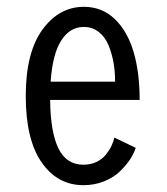

<svg xmlns="http://www.w3.org/2000/svg" viewBox="-20 -532 490 563"><path d="M378 -98.5Q373 -82.5 361.8 -65.2Q350.5 -48 332.2 -30Q314 -12 285.8 -0.5Q257.5 11 224.5 11Q148.5 11 102 -56Q55.5 -123 55.5 -250.5Q55.5 -377.5 104.2 -444.8Q153 -512 226 -512Q279.5 -512 316.8 -476Q354 -440 371.8 -379.5Q389.5 -319 389.5 -239H127Q128 -144 151.5 -96.5Q175 -49 224.5 -49Q245.5 -49 262.5 -57Q279.5 -65 290 -78Q300.5 -91 306.5 -103.5Q312.5 -116 315.5 -128.5ZM225.5 -453Q185 -453 159.5 -413.2Q134 -373.5 128.5 -292.5H317.5Q317.5 -322 312.8 -348.8Q308 -375.5 298 -399.8Q288 -424 269.2 -438.5Q250.5 -453 225.5 -453Z"/></svg>

Font: League Mono Condensed Light
Style: Regular
Weight: 300
Width: 1
Designer: Tyler Finck
Foundry: The League of Moveable Type / Tyler Finck
Version: Version 2.210